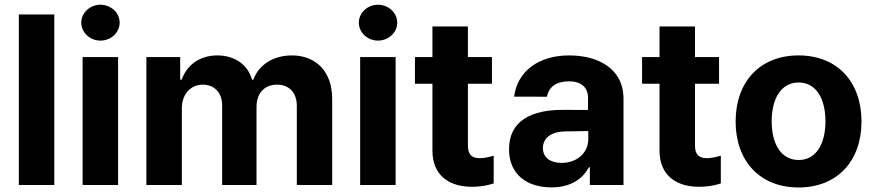

<svg xmlns="http://www.w3.org/2000/svg" viewBox="-20 -789 3733 819"><path d="M211.6 -727.3H60.4V0H211.6Z M332.4 0H483.7V-545.5H332.4ZM326.7 -692.5C326.7 -650.2 363.6 -615.8 408.4 -615.8C453.5 -615.8 490.4 -650.2 490.4 -692.5C490.4 -734.4 453.5 -768.8 408.4 -768.8C363.6 -768.8 326.7 -734.4 326.7 -692.5Z M604.4 0H755.7V-327.4C755.7 -387.8 794 -427.9 844.5 -427.9C894.2 -427.9 927.6 -393.8 927.6 -340.2V0H1074.2V-333.1C1074.2 -389.6 1106.5 -427.9 1161.6 -427.9C1209.9 -427.9 1246.1 -397.7 1246.1 -337V0H1397V-366.8C1397 -485.1 1326.7 -552.6 1225.1 -552.6C1145.2 -552.6 1083.1 -511.7 1060.7 -449.2H1055C1037.6 -512.4 981.9 -552.6 907 -552.6C833.5 -552.6 777.7 -513.5 755 -449.2H748.6V-545.5H604.4Z M1516.3 0H1667.6V-545.5H1516.3ZM1510.7 -692.5C1510.7 -650.2 1547.6 -615.8 1592.3 -615.8C1637.4 -615.8 1674.4 -650.2 1674.4 -692.5C1674.4 -734.4 1637.4 -768.8 1592.3 -768.8C1547.6 -768.8 1510.7 -734.4 1510.7 -692.5Z M2078.5 -545.5H1975.9V-676.1H1824.6V-545.5H1750V-431.8H1824.6V-147.7C1823.9 -40.8 1896.7 12.1 2006.4 7.5C2045.5 6 2070.7 -1.8 2085.9 -6.7V-125C2063.6 -117.9 2041.2 -114.3 2027 -114.3C1996.8 -114.3 1975.9 -125.7 1975.9 -167.6V-431.8H2078.5Z M2332.4 10.3C2413 10.3 2465.2 -24.9 2491.8 -75.6H2496.1V0H2639.6V-367.9C2639.6 -497.9 2529.5 -552.6 2408 -552.6C2277.3 -552.6 2187.1 -485.1 2172.9 -376.8L2313.2 -376.4C2320.7 -418.3 2353 -442.1 2407.3 -442.1C2458.8 -442.1 2488.3 -416.2 2488.3 -371.4V-320L2381.7 -320.3C2247.5 -321 2151.3 -274.1 2151.3 -152.3C2151.3 -44.4 2228.3 10.3 2332.4 10.3ZM2295.8 -157.3C2295.8 -199.9 2330.6 -227.3 2389.9 -228.3L2489.3 -230.1V-195C2489.3 -137.8 2442.1 -94.1 2375.7 -94.1C2329.2 -94.1 2295.8 -115.8 2295.8 -157.3Z M3047.2 -545.5H2944.6V-676.1H2793.3V-545.5H2718.8V-431.8H2793.3V-147.7C2792.6 -40.8 2865.4 12.1 2975.1 7.5C3014.2 6 3039.4 -1.8 3054.7 -6.7V-125C3032.3 -117.9 3009.9 -114.3 2995.7 -114.3C2965.6 -114.3 2944.6 -125.7 2944.6 -167.6V-431.8H3047.2Z M3386.4 10.7C3551.8 10.7 3654.8 -102.6 3654.8 -270.6C3654.8 -439.6 3551.8 -552.6 3386.4 -552.6C3220.9 -552.6 3117.9 -439.6 3117.9 -270.6C3117.9 -102.6 3220.9 10.7 3386.4 10.7ZM3271.7 -271.7C3271.7 -366.8 3310.7 -437.1 3387.1 -437.1C3462 -437.1 3501.1 -366.8 3501.1 -271.7C3501.1 -176.5 3462 -106.5 3387.1 -106.5C3310.7 -106.5 3271.7 -176.5 3271.7 -271.7Z"/></svg>

Font: Magic Ui Pro
Style: Bold
Weight: 700
Designer: Stefan Endress, Andreas Faust
Version: Version 1.000;FEAKit 1.0